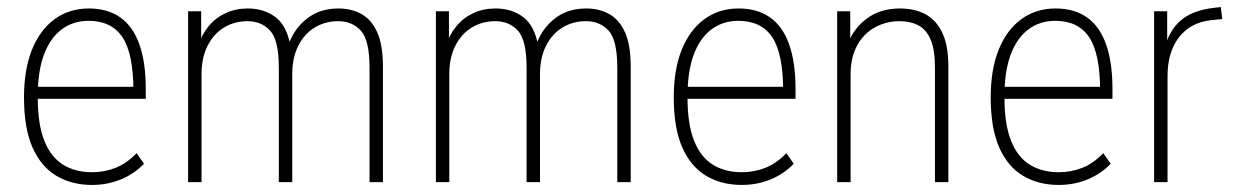

<svg xmlns="http://www.w3.org/2000/svg" viewBox="-20 -516 3496 544"><path d="M241 8Q183 8 139.5 -18Q96 -44 72 -98.5Q48 -153 48 -240Q48 -319 70.5 -375Q93 -431 134.5 -461.5Q176 -492 232 -492Q285 -492 321 -466.5Q357 -441 375 -390Q393 -339 393 -264V-236H74V-270H371L358 -258Q358 -364 327 -410.5Q296 -457 231 -457Q187 -457 154.5 -432.5Q122 -408 104.5 -361Q87 -314 87 -244V-239Q87 -164 105.5 -117.5Q124 -71 158.5 -49.5Q193 -28 241 -28Q276 -28 307.5 -40.5Q339 -53 367 -82L388 -52Q360 -23 322 -7.5Q284 8 241 8Z M513 0V-484H550V-385H541Q551 -417 570.5 -441Q590 -465 618.5 -478.5Q647 -492 682 -492Q728 -492 760.5 -467.5Q793 -443 803 -385H796Q811 -432 848 -462Q885 -492 939 -492Q976 -492 1004.5 -476Q1033 -460 1049 -424Q1065 -388 1065 -327V0H1027V-324Q1027 -402 1002.5 -429Q978 -456 938 -456Q902 -456 872.5 -438.5Q843 -421 825.5 -387Q808 -353 808 -305V0H770V-324Q770 -402 745.5 -429Q721 -456 681 -456Q645 -456 615.5 -438.5Q586 -421 568.5 -387Q551 -353 551 -305V0Z M1215 0V-484H1252V-385H1243Q1253 -417 1272.5 -441Q1292 -465 1320.5 -478.5Q1349 -492 1384 -492Q1430 -492 1462.5 -467.5Q1495 -443 1505 -385H1498Q1513 -432 1550 -462Q1587 -492 1641 -492Q1678 -492 1706.5 -476Q1735 -460 1751 -424Q1767 -388 1767 -327V0H1729V-324Q1729 -402 1704.5 -429Q1680 -456 1640 -456Q1604 -456 1574.5 -438.5Q1545 -421 1527.5 -387Q1510 -353 1510 -305V0H1472V-324Q1472 -402 1447.5 -429Q1423 -456 1383 -456Q1347 -456 1317.5 -438.5Q1288 -421 1270.5 -387Q1253 -353 1253 -305V0Z M2082 8Q2024 8 1980.5 -18Q1937 -44 1913 -98.5Q1889 -153 1889 -240Q1889 -319 1911.5 -375Q1934 -431 1975.5 -461.5Q2017 -492 2073 -492Q2126 -492 2162 -466.5Q2198 -441 2216 -390Q2234 -339 2234 -264V-236H1915V-270H2212L2199 -258Q2199 -364 2168 -410.5Q2137 -457 2072 -457Q2028 -457 1995.5 -432.5Q1963 -408 1945.5 -361Q1928 -314 1928 -244V-239Q1928 -164 1946.5 -117.5Q1965 -71 1999.5 -49.5Q2034 -28 2082 -28Q2117 -28 2148.5 -40.5Q2180 -53 2208 -82L2229 -52Q2201 -23 2163 -7.5Q2125 8 2082 8Z M2352 0V-484H2389V-385H2380Q2395 -432 2434 -462Q2473 -492 2530 -492Q2571 -492 2601.5 -476Q2632 -460 2649.5 -424Q2667 -388 2667 -327V0H2629V-324Q2629 -376 2616.5 -404.5Q2604 -433 2581.5 -444.5Q2559 -456 2529 -456Q2491 -456 2459 -438.5Q2427 -421 2408.5 -387Q2390 -353 2390 -305V0Z M2980 8Q2922 8 2878.5 -18Q2835 -44 2811 -98.5Q2787 -153 2787 -240Q2787 -319 2809.5 -375Q2832 -431 2873.5 -461.5Q2915 -492 2971 -492Q3024 -492 3060 -466.5Q3096 -441 3114 -390Q3132 -339 3132 -264V-236H2813V-270H3110L3097 -258Q3097 -364 3066 -410.5Q3035 -457 2970 -457Q2926 -457 2893.5 -432.5Q2861 -408 2843.5 -361Q2826 -314 2826 -244V-239Q2826 -164 2844.5 -117.5Q2863 -71 2897.5 -49.5Q2932 -28 2980 -28Q3015 -28 3046.5 -40.5Q3078 -53 3106 -82L3127 -52Q3099 -23 3061 -7.5Q3023 8 2980 8Z M3250 0V-484H3287V-379H3279Q3294 -432 3327 -459.5Q3360 -487 3421 -494L3439 -496L3443 -462L3413 -459Q3354 -453 3321 -411Q3288 -369 3288 -300V0Z"/></svg>

Font: Nunito Sans 12pt ExtraLight Condensed
Style: Regular
Weight: 200
Width: 3
Version: Version 3.101;gftools[0.9.27]